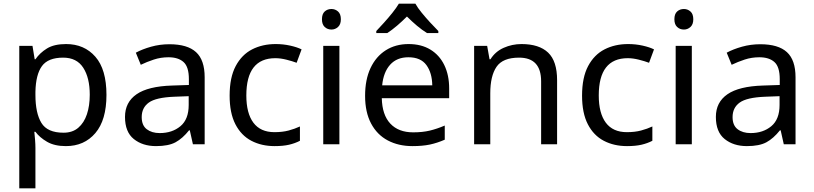

<svg xmlns="http://www.w3.org/2000/svg" viewBox="-20 -786 4435 1046"><path d="M340 -546Q439 -546 499.5 -477Q560 -408 560 -269Q560 -132 499.5 -61Q439 10 339 10Q277 10 236.5 -13.5Q196 -37 173 -68H167Q169 -51 171 -25Q173 1 173 20V240H85V-536H157L169 -463H173Q197 -498 236 -522Q275 -546 340 -546ZM324 -472Q242 -472 208.5 -426Q175 -380 173 -286V-269Q173 -170 205.5 -116.5Q238 -63 326 -63Q375 -63 406.5 -90Q438 -117 453.5 -163.5Q469 -210 469 -270Q469 -362 433.5 -417Q398 -472 324 -472Z M903 -545Q1001 -545 1048 -502Q1095 -459 1095 -365V0H1031L1014 -76H1010Q975 -32 936.5 -11Q898 10 830 10Q757 10 709 -28.5Q661 -67 661 -149Q661 -229 724 -272.5Q787 -316 918 -320L1009 -323V-355Q1009 -422 980 -448Q951 -474 898 -474Q856 -474 818 -461.5Q780 -449 747 -433L720 -499Q755 -518 803 -531.5Q851 -545 903 -545ZM929 -259Q829 -255 790.5 -227Q752 -199 752 -148Q752 -103 779.5 -82Q807 -61 850 -61Q918 -61 963 -98.5Q1008 -136 1008 -214V-262Z M1476 10Q1405 10 1349.5 -19Q1294 -48 1262.5 -109Q1231 -170 1231 -265Q1231 -364 1264 -426Q1297 -488 1353.5 -517Q1410 -546 1482 -546Q1523 -546 1561 -537.5Q1599 -529 1623 -517L1596 -444Q1572 -453 1540 -461Q1508 -469 1480 -469Q1322 -469 1322 -266Q1322 -169 1360.5 -117.5Q1399 -66 1475 -66Q1519 -66 1552.5 -75Q1586 -84 1614 -97V-19Q1587 -5 1554.5 2.5Q1522 10 1476 10Z M1786 -737Q1806 -737 1821.5 -723.5Q1837 -710 1837 -681Q1837 -653 1821.5 -639Q1806 -625 1786 -625Q1764 -625 1749 -639Q1734 -653 1734 -681Q1734 -710 1749 -723.5Q1764 -737 1786 -737ZM1829 -536V0H1741V-536Z M2206 -546Q2275 -546 2324.5 -516Q2374 -486 2400.5 -431.5Q2427 -377 2427 -304V-251H2060Q2062 -160 2106.5 -112.5Q2151 -65 2231 -65Q2282 -65 2321.5 -74.5Q2361 -84 2403 -102V-25Q2362 -7 2322 1.5Q2282 10 2227 10Q2151 10 2092.5 -21Q2034 -52 2001.5 -113.5Q1969 -175 1969 -264Q1969 -352 1998.5 -415Q2028 -478 2081.5 -512Q2135 -546 2206 -546ZM2205 -474Q2142 -474 2105.5 -433.5Q2069 -393 2062 -321H2335Q2334 -389 2303 -431.5Q2272 -474 2205 -474ZM2243 -766Q2255 -744 2277.5 -716.5Q2300 -689 2324.5 -662.5Q2349 -636 2368 -617V-606H2306Q2280 -622 2252 -645.5Q2224 -669 2197 -696Q2170 -669 2143 -646Q2116 -623 2090 -606H2030V-617Q2049 -637 2072.5 -663Q2096 -689 2118 -716.5Q2140 -744 2153 -766Z M2821 -546Q2917 -546 2966 -499.5Q3015 -453 3015 -349V0H2928V-343Q2928 -472 2808 -472Q2719 -472 2685 -422Q2651 -372 2651 -278V0H2563V-536H2634L2647 -463H2652Q2678 -505 2724 -525.5Q2770 -546 2821 -546Z M3396 10Q3325 10 3269.5 -19Q3214 -48 3182.5 -109Q3151 -170 3151 -265Q3151 -364 3184 -426Q3217 -488 3273.5 -517Q3330 -546 3402 -546Q3443 -546 3481 -537.5Q3519 -529 3543 -517L3516 -444Q3492 -453 3460 -461Q3428 -469 3400 -469Q3242 -469 3242 -266Q3242 -169 3280.5 -117.5Q3319 -66 3395 -66Q3439 -66 3472.5 -75Q3506 -84 3534 -97V-19Q3507 -5 3474.5 2.5Q3442 10 3396 10Z M3706 -737Q3726 -737 3741.5 -723.5Q3757 -710 3757 -681Q3757 -653 3741.5 -639Q3726 -625 3706 -625Q3684 -625 3669 -639Q3654 -653 3654 -681Q3654 -710 3669 -723.5Q3684 -737 3706 -737ZM3749 -536V0H3661V-536Z M4122 -545Q4220 -545 4267 -502Q4314 -459 4314 -365V0H4250L4233 -76H4229Q4194 -32 4155.5 -11Q4117 10 4049 10Q3976 10 3928 -28.5Q3880 -67 3880 -149Q3880 -229 3943 -272.5Q4006 -316 4137 -320L4228 -323V-355Q4228 -422 4199 -448Q4170 -474 4117 -474Q4075 -474 4037 -461.5Q3999 -449 3966 -433L3939 -499Q3974 -518 4022 -531.5Q4070 -545 4122 -545ZM4148 -259Q4048 -255 4009.5 -227Q3971 -199 3971 -148Q3971 -103 3998.5 -82Q4026 -61 4069 -61Q4137 -61 4182 -98.5Q4227 -136 4227 -214V-262Z"/></svg>

Font: Go Noto Kurrent-Regular
Style: Regular
Weight: 400
Designer: Monotype Design Team
Foundry: Monotype Imaging Inc.
Version: Version 2.012; ttfautohint (v1.8.4.7-5d5b)